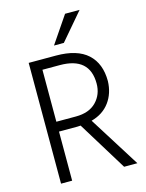

<svg xmlns="http://www.w3.org/2000/svg" viewBox="-129 -957 789 1035"><g transform="rotate(-15 265.5 -439.5)"><path d="M291 -729H236L338 -879H419ZM244 -274H142V0H80V-674H232Q350 -674 408.5 -620.5Q467 -567 467 -469Q465 -401 429 -352Q393 -303 327 -285L506 0H432L263 -275Q257 -274 244 -274ZM239 -619H142V-329H251Q325 -329 365 -370Q405 -411 405 -472Q405 -619 239 -619Z"/></g></svg>

Font: Hind Jalandhar Light
Style: Regular
Weight: 300
Designer: Namrata Goyal
Foundry: Indian Type Foundry
Version: Version 0.702;PS 1.0;hotconv 1.0.81;makeotf.lib2.5.63406